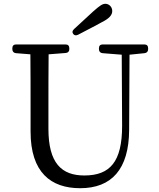

<svg xmlns="http://www.w3.org/2000/svg" viewBox="-20 -968 839 1011"><path d="M365 -790C371 -781 380 -780 391 -785C420 -800 450 -816 479 -831C492 -838 502 -843 516 -851C556 -871 571 -889 571 -910C571 -933 553 -948 535 -948C519 -948 505 -938 471 -908L370 -815C361 -806 359 -799 365 -790ZM64 -688 140 -682C141 -586 141 -487 141 -390V-275C141 -60 248 23 402 23C567 23 659 -76 660 -284L662 -680L741 -688C753 -689 760 -697 760 -709V-714C760 -727 753 -734 740 -734H521C508 -734 501 -727 501 -714V-709C501 -697 508 -689 520 -688L621 -680L623 -305C623 -117 560 -44 424 -44C304 -44 235 -109 235 -290V-390C235 -489 235 -586 236 -682L326 -689C338 -690 345 -697 345 -709V-714C345 -727 338 -734 325 -734H65C52 -734 45 -727 45 -714V-709C45 -697 52 -689 64 -688Z"/></svg>

Font: 寒蝉锦书宋 Text
Style: Regular
Weight: 400
Designer: 寒蝉锦书宋{Warren} 思源宋体{Ryoko NISHIZUKA 西塚涼子 (kana & ideographs); Frank Grießhammer (Latin, Greek & Cyrillic); Wenlong ZHANG 
Foundry: Adobe & ChillType
Version: Version 2.000;Glyphs 3.1.1 (3135)